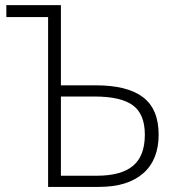

<svg xmlns="http://www.w3.org/2000/svg" viewBox="-20 -734 698 754"><path d="M4.9 -667V-713.9H219.2V-398.9H356.9Q480 -398.9 541.5 -352.3Q603 -305.7 603 -205.1Q603 -106.4 542.2 -53.2Q481.4 0 368.2 0H168.9V-667ZM219.2 -43.9H359.9Q456.1 -43.9 502.4 -82.8Q548.8 -121.6 548.8 -205.1Q548.8 -285.6 502 -320.3Q455.1 -355 350.1 -355H219.2Z"/></svg>

Font: Open Sans Light
Style: Regular
Weight: 300
Foundry: Ascender Corporation
Version: Version 1.10